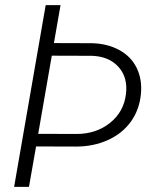

<svg xmlns="http://www.w3.org/2000/svg" viewBox="-20 -731 620 751"><path d="M35.2 0ZM216.8 -710.9 190.9 -562.5 339.8 -562Q399.9 -560.5 446 -535.6Q492.2 -510.7 514.4 -465.8Q536.6 -420.9 531.2 -363.8Q525.4 -301.3 491.5 -254.6Q457.5 -208 401.4 -182.9Q345.2 -157.7 277.3 -157.7L121.1 -158.2L93.3 0H35.2L158.7 -710.9ZM182.6 -513.2 129.4 -207.5 279.3 -207Q356 -207 410.2 -250.2Q464.4 -293.5 472.7 -363.3Q480.5 -428.7 443.1 -469.7Q405.8 -510.7 338.9 -512.7Z"/></svg>

Font: Roboto Light
Style: Italic
Weight: 300
Italic angle: -12°
Designer: Google
Version: Version 2.134; 2016; ttfautohint (v1.6)